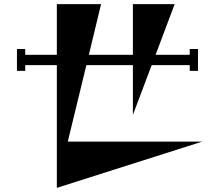

<svg xmlns="http://www.w3.org/2000/svg" viewBox="-20 -830 1040 929"><path d="M959 -145 255 79V-515H102V-487H62V-593H102V-565H255V-810H469L410 -565H623V-810H825L733 -565H898V-593H938V-487H898V-515H714L623 -274V-515H398L308 -145Z"/></svg>

Font: Chokokutai
Style: Regular
Weight: 400
Designer: 108号,108go
Foundry: Font Zone 108
Version: Version 1.000; ttfautohint (v1.8.3)